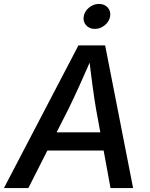

<svg xmlns="http://www.w3.org/2000/svg" viewBox="-42 -959 767 979"><path d="M-22 0 357.9 -727.5H494.1L636.7 0H521.5L447.3 -405.3Q439.5 -451.2 430.2 -519.3Q420.9 -587.4 410.2 -681.2H433.6Q394 -590.8 363.3 -522.9Q332.5 -455.1 308.1 -405.3L102.5 0ZM150.9 -191.4 166 -284.2H542.5L527.3 -191.4ZM441.4 -811.5Q413.6 -811.5 397 -830.3Q380.4 -849.1 384.8 -875Q389.2 -901.9 412.1 -920.4Q435.1 -939 462.4 -939Q490.7 -939 507.3 -920.4Q523.9 -901.9 519.5 -875.5Q515.1 -849.1 492.2 -830.3Q469.2 -811.5 441.4 -811.5Z"/></svg>

Font: Inter 16pt Medium
Style: Italic
Weight: 500
Italic angle: -9.3988°
Version: Version 4.001;git-66647c0bb